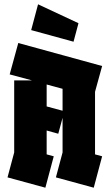

<svg xmlns="http://www.w3.org/2000/svg" viewBox="-20 -874 510 893"><path d="M191 -1 15 -49 46 -165V-500H129L25 -528L65 -674L455 -567L422 -447V-156L455 -147L416 -1L240 -49L271 -165V-326L251 -252L197 -267V-156L230 -147ZM197 -379 271 -359V-461L197 -481ZM322 -680 125 -734 157 -854 345 -766Z"/></svg>

Font: Blaka Ink
Style: Regular
Weight: 400
Designer: Mohamed Gaber
Foundry: Kief Type Foundry
Version: Version 1.003; ttfautohint (v1.8.4.7-5d5b)